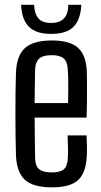

<svg xmlns="http://www.w3.org/2000/svg" viewBox="-20 -777 424 804"><path d="M198 7.5Q119 7.5 84.8 -23.5Q50.5 -54.5 47 -123.5Q46 -159.5 45.2 -204.2Q44.5 -249 44.5 -296.8Q44.5 -344.5 45 -390.5Q45.5 -436.5 47 -475.5Q50.5 -546.5 85.8 -577Q121 -607.5 197 -607.5Q273.5 -607.5 307 -576.5Q340.5 -545.5 343.5 -479Q344 -467.5 344.2 -435.2Q344.5 -403 344.2 -362.2Q344 -321.5 342.5 -284.5H125Q125 -243 125.8 -200.8Q126.5 -158.5 127 -115Q128 -81 144.5 -68Q161 -55 196.5 -55Q232 -55 247.2 -68Q262.5 -81 264 -115Q265 -130 264.8 -156Q264.5 -182 263 -210H342.5Q343.5 -193 344 -166.2Q344.5 -139.5 343.5 -123.5Q340 -53.5 307.2 -23Q274.5 7.5 198 7.5ZM125 -345.5H265Q265.5 -373.5 265.8 -402.2Q266 -431 265.5 -453.8Q265 -476.5 264 -485.5Q262 -519.5 246 -532.8Q230 -546 197 -546Q159 -546 143.5 -531Q128 -516 127 -485.5Q126.5 -451.5 125.8 -416.2Q125 -381 125 -345.5ZM194.5 -635Q131 -635 101 -665Q71 -695 68.5 -757H123Q124 -721.5 139.8 -701.2Q155.5 -681 194.5 -681Q231 -681 248.5 -700.5Q266 -720 266 -757H320.5Q317.5 -695 288 -665Q258.5 -635 194.5 -635Z"/></svg>

Font: Big Shoulders Text Thin
Style: Regular
Weight: 400
Version: Version 2.002